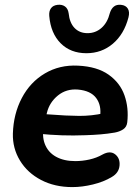

<svg xmlns="http://www.w3.org/2000/svg" viewBox="-20 -775 588 806"><path d="M34.1 -214.3Q36.5 -296.7 71.6 -363.5Q106.7 -430.4 168.6 -466.9Q230.4 -503.4 308 -499.4Q388 -495.5 436.1 -461.4Q484.1 -427.3 502.5 -374.9Q520.9 -322.5 514.3 -262Q512.1 -241.8 496.9 -231.9Q481.7 -222 461.3 -218.4Q431.8 -213.4 402 -210.9Q372.2 -208.4 338.9 -207.4Q288.2 -205.4 239.7 -207Q191.3 -208.6 137.3 -214L150.6 -297Q170.8 -295.2 183.9 -294.8Q259.7 -288.8 312.3 -288.5Q365 -288.2 416.5 -299.8L400.1 -285.6Q406.7 -332.8 383.7 -363.5Q360.7 -394.3 307.4 -399Q258.7 -403 223.2 -374.2Q187.7 -345.3 177.1 -302.2L165.5 -252Q154.7 -205.6 168.2 -170.6Q181.7 -135.6 215 -117.1Q248.2 -98.7 296 -98.7Q325.5 -98.7 355.6 -105.4Q385.7 -112.2 410.1 -126.2Q442.3 -143.8 463.5 -127.2Q484.6 -110.5 481.8 -79.9Q479.1 -49.3 449.4 -32.1Q415.4 -11.5 370 -0.6Q324.7 10.4 283.7 10.4Q209.6 10.4 152.4 -19.5Q95.2 -49.4 63.9 -100.9Q32.5 -152.4 34.1 -214.3ZM186.8 -707.7Q185 -727.8 193.8 -740.1Q202.6 -752.5 221.6 -754.7Q240.3 -756.9 252.8 -747.9Q265.3 -739 268.2 -719.2Q272.2 -678.9 293.2 -657.3Q314.1 -635.8 347.5 -635.8Q381 -635.8 406.1 -657.8Q431.2 -679.9 441.2 -720.4Q446.8 -738.4 458.2 -747.5Q469.6 -756.7 488.3 -754.7Q508.1 -752.7 516.6 -738.8Q525.2 -725 519.3 -702Q500.9 -631.4 453.8 -591.5Q406.7 -551.6 342.7 -551.6Q276.3 -551.6 234.6 -593.4Q193 -635.2 186.8 -707.7Z"/></svg>

Font: SN Pro Thin
Style: Italic
Weight: 200
Italic angle: -9°
Designer: Tobias Whetton
Foundry: Supernotes
Version: Version 1.003;Glyphs 3.3 (3324)